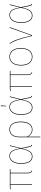

<svg xmlns="http://www.w3.org/2000/svg" viewBox="1739 -2507 962 4480"><g transform="rotate(-90 2220.0 -267.0)"><path d="M513.6 -504.7V-518.3H109.4C77.4 -518.3 60.4 -516.3 41.6 -508.6L45.6 -496.3C64.9 -503.1 78.3 -504.7 111.1 -504.7H143.7V0H157.7V-504.7H415.9V-102.6C415.9 -40.7 429.9 -14.7 477.4 4.4L481.9 -7.9C442.1 -23.7 429.9 -46.6 429.9 -102.6V-504.7Z M818.9 -528.3C706.3 -528.3 637.7 -419.4 637.7 -260.7C637.7 -80.7 700.8 9.4 807.3 9.4C904.3 9.4 959.8 -57.6 994.4 -236.7L1029.8 -60.8C1039.3 -14.1 1055.6 -4.7 1078.1 2.9L1082.8 -9.8C1064.6 -16.6 1051.4 -25.4 1043.8 -65.1L1003.7 -263L1069.4 -518.3H1054.6L995.7 -281.1C966.6 -470.4 914.3 -528.3 818.9 -528.3ZM819.3 -515.6C910.3 -515.6 957.3 -456 989 -261.7C951.9 -66.3 896.4 -3.7 807.3 -3.7C710.9 -3.7 652.1 -86.7 652.1 -260.7C652.1 -418.6 719.9 -515.6 819.3 -515.6Z M1440.4 -528.3C1317.3 -528.3 1256.7 -432.3 1256.7 -298.1V193.9L1270.7 191.3V-94.2C1306.5 -32.1 1362.2 9.4 1437.1 9.4C1546.4 9.4 1623 -82.1 1623 -264C1623 -427.6 1558.7 -528.3 1440.4 -528.3ZM1436.7 -3.7C1363.2 -3.7 1308.5 -44.8 1270.7 -114.7V-296.4C1270.7 -428.3 1327.7 -515.1 1440 -515.1C1549.6 -515.1 1608.1 -423.1 1608.1 -264C1608.1 -90 1538.6 -3.7 1436.7 -3.7Z M1982.7 -727.7 1980.3 -604.3H1990.4L1999.3 -726.9ZM1960.9 -528.3C1848.3 -528.3 1779.7 -419.4 1779.7 -260.7C1779.7 -80.7 1842.9 9.4 1949.3 9.4C2046.3 9.4 2101.9 -57.6 2136.4 -236.7L2171.9 -60.9C2181.3 -14.1 2197.6 -4.7 2220.1 2.9L2224.9 -9.9C2206.6 -16.6 2193.4 -25.4 2185.9 -65.1L2145.7 -263L2211.4 -518.3H2196.6L2137.7 -281.1C2108.6 -470.4 2056.3 -528.3 1960.9 -528.3ZM1961.3 -515.6C2052.3 -515.6 2099.3 -456 2131 -261.7C2093.9 -66.3 2038.4 -3.7 1949.3 -3.7C1852.9 -3.7 1794.1 -86.7 1794.1 -260.7C1794.1 -418.6 1861.9 -515.6 1961.3 -515.6Z M2806.6 -504.7V-518.3H2402.4C2370.4 -518.3 2353.4 -516.3 2334.6 -508.6L2338.6 -496.3C2357.9 -503.1 2371.3 -504.7 2404.1 -504.7H2436.7V0H2450.7V-504.7H2708.9V-102.6C2708.9 -40.7 2722.9 -14.7 2770.4 4.4L2774.9 -7.9C2735.1 -23.7 2722.9 -46.6 2722.9 -102.6V-504.7Z M3136 -528.3C3012.4 -528.3 2930.7 -431 2930.7 -258.4C2930.7 -91 3007.8 9.4 3134.4 9.4C3259.6 9.4 3339.1 -89 3339.1 -262C3339.1 -432 3261 -528.3 3136 -528.3ZM3136 -515.1C3253.1 -515.1 3324.7 -423.7 3324.7 -262C3324.7 -95.6 3251.3 -3.7 3134.4 -3.7C3016.6 -3.7 2945.1 -97.6 2945.1 -258.4C2945.1 -425.3 3020.7 -515.1 3136 -515.1Z M3449.3 -522.1 3435.7 -517.7C3493.4 -442.3 3552.1 -301.1 3621.3 0H3637.4L3825.1 -517.4L3811.1 -521L3630 -12.9C3563.6 -312.3 3504.4 -451 3449.3 -522.1Z M4107.9 -528.3C3995.3 -528.3 3926.7 -419.4 3926.7 -260.7C3926.7 -80.7 3989.8 9.4 4096.3 9.4C4193.3 9.4 4248.8 -57.6 4283.4 -236.7L4318.8 -60.8C4328.3 -14.1 4344.6 -4.7 4367.1 2.9L4371.8 -9.8C4353.6 -16.6 4340.4 -25.4 4332.8 -65.1L4292.7 -263L4358.4 -518.3H4343.6L4284.7 -281.1C4255.6 -470.4 4203.3 -528.3 4107.9 -528.3ZM4108.3 -515.6C4199.3 -515.6 4246.3 -456 4278 -261.7C4240.9 -66.3 4185.4 -3.7 4096.3 -3.7C3999.9 -3.7 3941.1 -86.7 3941.1 -260.7C3941.1 -418.6 4008.9 -515.6 4108.3 -515.6Z"/></g></svg>

Font: Fira Sans Hair
Style: Regular
Weight: 100
Designer: bBox Type GmbH & Carrois Corporate GbR & Edenspiekermann AG
Foundry: bBox Type GmbH & Carrois Corporate GbR & Edenspiekermann AG
Version: Version 4.300;PS 004.300;hotconv 1.0.88;makeotf.lib2.5.64775